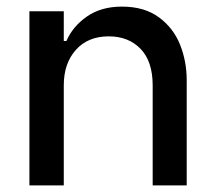

<svg xmlns="http://www.w3.org/2000/svg" viewBox="-20 -561 648 581"><path d="M69 -527H173V-437H181Q200 -481 243 -511Q286 -541 349 -541Q417 -541 461 -508.5Q505 -476 525 -425.5Q545 -375 545 -318V0H442V-303Q442 -375 405.5 -413Q369 -451 309 -451Q246 -451 209.5 -410Q173 -369 173 -303V0H69Z"/></svg>

Font: Lopes Sans Medium
Style: Regular
Weight: 500
Designer: Gabriel Lam, Diego Maldonado
Foundry: TypeRant, Foresti Design
Version: Version 4.000